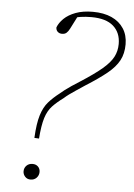

<svg xmlns="http://www.w3.org/2000/svg" viewBox="-51 -731 543 780"><g transform="rotate(5 220.0 -340.5)"><path d="M104 -160Q107 -219 117.5 -253Q128 -287 146.5 -308Q165 -329 191 -349Q199 -356 210 -364.5Q221 -373 236 -383Q251 -393 270 -405Q326 -441 356.5 -467Q387 -493 399.5 -517Q412 -541 412 -570Q412 -616 382 -642.5Q352 -669 292 -669Q269 -669 248.5 -666Q228 -663 213 -656L239 -672L210 -615Q204 -603 197 -597Q190 -591 179 -591Q168 -591 161 -597.5Q154 -604 154 -615Q161 -634 179 -651.5Q197 -669 226.5 -680Q256 -691 296 -691Q341 -691 373 -676.5Q405 -662 422.5 -635Q440 -608 440 -571Q440 -533 425 -505Q410 -477 377.5 -450.5Q345 -424 291 -390Q270 -376 255 -366Q240 -356 229 -348Q218 -340 208 -331Q182 -312 164 -293Q146 -274 136.5 -243.5Q127 -213 123 -159ZM72 -21Q72 -35 81.5 -44.5Q91 -54 106 -54Q120 -54 128.5 -45.5Q137 -37 137 -24Q137 -10 127.5 0Q118 10 103 10Q89 10 80.5 0.5Q72 -9 72 -21Z"/></g></svg>

Font: Source Serif 4 ExtraLight
Style: Italic
Weight: 250
Italic angle: -12°
Designer: Frank Grießhammer
Foundry: Adobe Systems Incorporated
Version: Version 4.004;hotconv 1.0.116;makeotfexe 2.5.65601